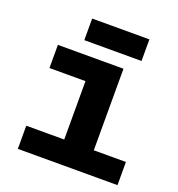

<svg xmlns="http://www.w3.org/2000/svg" viewBox="-130 -821 859 927"><g transform="rotate(20 300.0 -357.0)"><path d="M64 0V-119H259V-419H74V-538H411V-119H576V0ZM186 -603V-714H480V-603Z"/></g></svg>

Font: Geist Mono ExtraBold
Style: Regular
Weight: 800
Monospace: yes
Designer: Basement.studio, Andrés Briganti, Mateo Zaragoza
Foundry: Basement.studio, Vercel, Andrés Briganti, Guido Ferreyra, Mateo Zaragoza
Version: Version 1.500; ttfautohint (v1.8.4.7-5d5b)